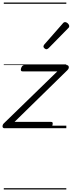

<svg xmlns="http://www.w3.org/2000/svg" viewBox="-30 -1015 568 1520"><path d="M8 0Q-10 0 -10 -14Q-10 -28 0 -38L424 -450H148Q139 -450 136 -456Q133 -462 137 -475Q141 -487 147.5 -493.5Q154 -500 163 -500H497Q507 -500 511.5 -493.5Q516 -487 514.5 -478Q513 -469 504 -460L85 -50H375Q384 -50 386.5 -44Q389 -38 385 -23Q382 -12 375.5 -6Q369 0 359 0ZM337 -625Q331 -625 322.5 -632Q314 -639 314 -646Q314 -650 315.5 -654Q317 -658 321 -663L465 -827Q470 -834 475 -837Q480 -840 485 -840Q492 -840 500 -835Q508 -830 513 -822.5Q518 -815 518 -808Q518 -803 516.5 -799.5Q515 -796 510 -792L355 -634Q345 -625 337 -625ZM0 475H495V485H0ZM0 -20H495V0H0ZM0 -505H495V-500H0ZM0 -995H495V-985H0Z"/></svg>

Font: Playwrite SK Guides
Style: Regular
Weight: 400
Designer: Veronika Burian, José Scaglione
Foundry: TypeTogether
Version: Version 1.003